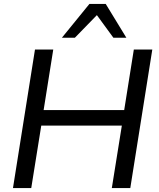

<svg xmlns="http://www.w3.org/2000/svg" viewBox="-20 -957 808 977"><path d="M46 0 158 -705H251L202 -397H612L661 -705H755L643 0H549L600 -318H190L139 0ZM295 -765 435 -937H518L623 -765H557L473 -880L361 -765Z"/></svg>

Font: Mulish Medium
Style: Italic
Weight: 500
Italic angle: -9°
Designer: Vernon Adams
Foundry: Vernon Adams
Version: Version 3.603; ttfautohint (v1.8.3)